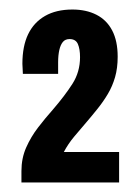

<svg xmlns="http://www.w3.org/2000/svg" viewBox="-20 -823 293 403"><path d="M25 -440V-464Q25 -491 35 -513.5Q45 -536 60 -555.5Q75 -575 91 -593Q116 -622 132 -647Q148 -672 148 -703Q148 -720 143.5 -730.5Q139 -741 126 -741Q117 -741 112 -735Q107 -729 104.5 -718Q102 -707 102 -692V-668H28Q28 -673 27.5 -679Q27 -685 27 -689Q27 -726 39 -751Q51 -776 74.5 -789.5Q98 -803 132 -803Q161 -803 182.5 -792Q204 -781 215.5 -759Q227 -737 227 -704Q227 -680 221.5 -661Q216 -642 206.5 -626Q197 -610 185 -595Q173 -580 161 -566Q148 -551 135.5 -536Q123 -521 114 -504H230V-440Z"/></svg>

Font: Archivo ExtraCondensed ExtraBold
Style: Regular
Weight: 800
Width: 2
Designer: Hector Gatti
Foundry: Omnibus-Type
Version: Version 2.001